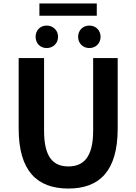

<svg xmlns="http://www.w3.org/2000/svg" viewBox="-20 -1077 788 1111"><path d="M376 14C556 14 661 -88 661 -333V-741H519V-320C519 -166 462 -114 376 -114C289 -114 235 -166 235 -320V-741H88V-333C88 -88 194 14 376 14ZM250 -799C288 -799 316 -827 316 -864C316 -901 288 -929 250 -929C212 -929 186 -901 186 -864C186 -827 212 -799 250 -799ZM208 -986H540V-1057H208ZM497 -799C535 -799 562 -827 562 -864C562 -901 535 -929 497 -929C459 -929 432 -901 432 -864C432 -827 459 -799 497 -799Z"/></svg>

Font: Noto Sans CJK SC
Style: Bold
Weight: 700
Designer: Ryoko NISHIZUKA 西塚涼子 (kana, bopomofo & ideographs); Paul D. Hunt (Latin, Greek & Cyrillic); Sandoll Communications 산돌커뮤니
Foundry: Adobe
Version: Version 2.004;hotconv 1.0.118;makeotfexe 2.5.65603